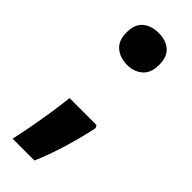

<svg xmlns="http://www.w3.org/2000/svg" viewBox="-231 -584 746 746"><g transform="rotate(45 141.5 -211.0)"><path d="M51 -470Q51 -516 76.5 -536.5Q102 -557 142 -557Q180 -557 205 -536.5Q230 -516 230 -470Q230 -425 204.5 -403.5Q179 -382 142 -382Q103 -382 77 -403.5Q51 -425 51 -470ZM229 -122Q216 -59 195 10.5Q174 80 150 135H30Q39 94 48 46Q57 -2 64 -49Q71 -96 75 -133H223Z"/></g></svg>

Font: Noto Sans SemiCondensed ExtraBold
Style: Regular
Weight: 800
Width: 4
Designer: Monotype Design Team
Foundry: Monotype Imaging Inc.
Version: Version 2.013; ttfautohint (v1.8.4.7-5d5b)